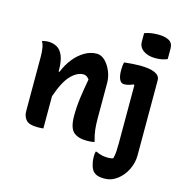

<svg xmlns="http://www.w3.org/2000/svg" viewBox="-136 -894 1172 1229"><g transform="rotate(15 450.0 -280.0)"><path d="M671 -755Q709 -770 761 -770Q805 -770 832.5 -755.5Q860 -741 860 -703V-634Q827 -619 781 -619Q733 -619 702 -640.5Q671 -662 671 -699ZM206 1Q195 2 186.5 2.5Q178 3 167 3Q112 3 91.5 -19.5Q71 -42 71 -79V-441Q71 -467 67 -493.5Q63 -520 52 -538Q63 -540 73 -542Q83 -544 93 -544Q126 -544 151.5 -529.5Q177 -515 191.5 -479.5Q206 -444 206 -382V-376H212Q232 -426 263 -465Q294 -504 333 -527Q372 -550 413 -550Q444 -550 469 -525Q494 -500 509.5 -462.5Q525 -425 525 -386V-154Q525 -108 529 -75.5Q533 -43 545 0Q532 3 519.5 4Q507 5 493 5Q436 5 405.5 -22Q375 -49 375 -129Q375 -187 383 -247Q391 -307 404 -376Q388 -400 365 -400Q324 -400 283 -358.5Q242 -317 206 -213ZM697 -548Q833 -548 833 -486V11Q833 60 811 105.5Q789 151 750.5 180.5Q712 210 664 210Q640 210 623 205Q606 200 592 187Q579 173 571.5 146.5Q564 120 564 93Q564 72 568 57H574Q596 67 614 71Q632 75 655 75Q675 75 688 69Q694 47 695.5 21.5Q697 -4 697 -35V-418L691 -421Q658 -406 631 -406Q611 -406 600.5 -427.5Q590 -449 590 -489Q590 -522 596 -541Q620 -544 648 -546Q676 -548 697 -548Z"/></g></svg>

Font: Recursive Sn Csl St
Style: Bold
Weight: 700
Version: Version 1.079;hotconv 1.0.112;makeotfexe 2.5.65598; ttfautoh